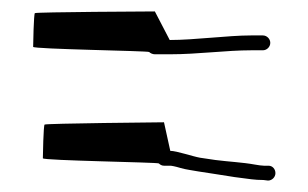

<svg xmlns="http://www.w3.org/2000/svg" viewBox="-20 -492 539 336"><path d="M38 -410C38 -406 239 -403 241 -401C243 -399 247 -397 251 -397H277C327 -397 375 -404 420 -404H435H440C447 -404 453 -410 453 -417C453 -424 447 -430 440 -430H435H419C379 -430 321 -422 277 -422L251 -472C247 -472 43 -471 41 -469C39 -467 38 -414 38 -410ZM55 -215C55 -211 256 -208 258 -206C260 -204 263 -202 267 -202H278C280 -202 286 -201 296 -198C306 -195 317 -194 327 -192L353 -188C374 -185 389 -182 399 -181C415 -179 425 -177 441 -177L449 -176C456 -176 462 -182 462 -189C462 -196 457 -202 450 -202H442C438 -202 432 -203 426 -204C404 -208 380 -209 357 -212L330 -216C318 -218 289 -228 278 -228L267 -278C263 -278 60 -276 58 -274C56 -272 55 -219 55 -215Z"/></svg>

Font: FailCity
Style: Regular
Weight: 400
Version: Version 1